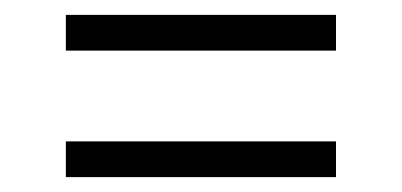

<svg xmlns="http://www.w3.org/2000/svg" viewBox="-20 -347 540 258"><path d="M68.5 -327H431.5V-279H68.5ZM68.5 -157H431.5V-109H68.5Z"/></svg>

Font: Newsreader Text Medium
Style: Regular
Weight: 500
Designer: Hugues Gentile
Foundry: Production Type
Version: Version 1.001